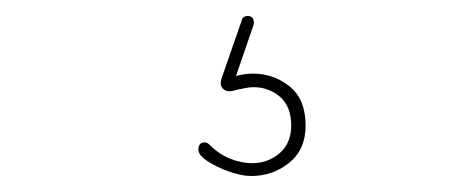

<svg xmlns="http://www.w3.org/2000/svg" viewBox="-20 -24 563 240"><path d="M282 2Q283 -4 290 -4Q295 -4 296.5 0Q298 4 297 7L275 71Q286 68 296 68Q322 68 342 84Q362 100 362 133Q362 163 341.5 179.5Q321 196 294 196Q282 196 266.5 190.5Q251 185 239.5 177.5Q228 170 228 163Q228 154 236 154Q239 154 242 157Q254 169 268 174.5Q282 180 295 180Q315 180 329.5 167.5Q344 155 344 133Q344 109 330 97Q316 85 297 85Q292 85 287 86Q282 87 277 88Q265 92 260 88Q253 83 258 71Z"/></svg>

Font: Libertine Sup Thin
Style: Regular
Weight: 100
Designer: Bastien Sozeau
Foundry: NBR — Bastien Sozeau
Version: Version 2.003; ttfautohint (v1.8.4.7-5d5b);gftools[0.9.33]